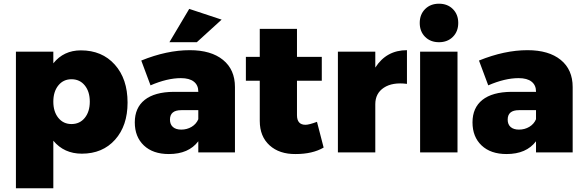

<svg xmlns="http://www.w3.org/2000/svg" viewBox="-20 -823 3159 1037"><path d="M66 194V-544H268V-481Q324 -551 417 -551Q531 -551 600 -474Q669 -397 669 -269Q669 -144 601.5 -68.5Q534 7 422 7Q326 7 268 -63V194ZM366 -153Q411 -153 438 -186.5Q465 -220 465 -274Q465 -328 438 -361.5Q411 -395 366 -395Q322 -395 295 -361.5Q268 -328 268 -274Q268 -220 295 -186.5Q322 -153 366 -153Z M708 -162Q708 -241 761.5 -283.5Q815 -326 918 -327H1051V-329Q1051 -363 1027 -382Q1003 -401 957 -401Q883 -401 793 -362L743 -496Q881 -552 1005 -552Q1120 -552 1184.5 -499.5Q1249 -447 1249 -353V0H1051V-60Q999 9 892 9Q806 9 757 -37.5Q708 -84 708 -162ZM895 -595 1002 -775 1177 -717 1043 -595ZM898 -177Q898 -151 914 -137Q930 -123 959 -123Q990 -123 1015 -138Q1040 -153 1051 -179V-228H959Q898 -228 898 -177Z M1308 -387V-516H1383V-667H1584V-516H1718V-387H1584V-201Q1584 -149 1630 -149Q1649 -149 1692 -165L1728 -26Q1668 9 1577 9Q1489 10 1436 -38Q1383 -86 1383 -170V-387Z M1805 0V-544H2007V-458Q2067 -552 2178 -552V-370Q2100 -380 2053.5 -349.5Q2007 -319 2007 -260V0Z M2276 -624Q2247 -653 2247 -699Q2247 -745 2276 -774Q2305 -803 2351 -803Q2397 -803 2426 -774Q2455 -745 2455 -699Q2455 -653 2426 -624Q2397 -595 2351 -595Q2305 -595 2276 -624ZM2249 0V-544H2451V0Z M2532 -162Q2532 -241 2585.5 -283.5Q2639 -326 2742 -327H2875V-329Q2875 -363 2851 -382Q2827 -401 2781 -401Q2707 -401 2617 -362L2567 -496Q2705 -552 2829 -552Q2944 -552 3008.5 -499.5Q3073 -447 3073 -353V0H2875V-60Q2823 9 2716 9Q2630 9 2581 -37.5Q2532 -84 2532 -162ZM2722 -177Q2722 -151 2738 -137Q2754 -123 2783 -123Q2814 -123 2839 -138Q2864 -153 2875 -179V-228H2783Q2722 -228 2722 -177Z"/></svg>

Font: Trueno
Style: ExBd
Weight: 800
Designer: Julieta Ulanovsky
Foundry: Julieta Ulanovsky
Version: Version 3.001b